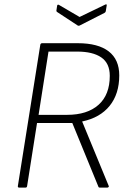

<svg xmlns="http://www.w3.org/2000/svg" viewBox="-20 -851 592 871"><path d="M67 0Q60 0 61 -7L163 -649Q165 -655 171 -655H333Q425 -655 473 -618Q521 -581 521 -509Q521 -425 477.5 -371Q434 -317 353 -300V-299L473 -8Q475 -5 472.5 -2.5Q470 0 467 0H433Q427 0 426 -5L308 -293H148L103 -7Q102 0 96 0ZM155 -330H284Q376 -330 427 -375.5Q478 -421 478 -507Q478 -564 439.5 -590.5Q401 -617 330 -617H200ZM457 -830Q461 -832 463 -831Q465 -830 464 -826L460 -801Q459 -795 453 -792L341 -735Q338 -733 333 -735L240 -796Q235 -799 236 -804L239 -824Q240 -832 247 -829L341 -774Z"/></svg>

Font: Sofia Sans Semi Condensed ExtraLight
Style: Italic
Weight: 250
Italic angle: -9°
Version: Version 4.100